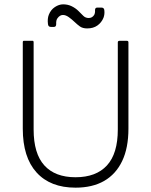

<svg xmlns="http://www.w3.org/2000/svg" viewBox="-20 -855 697 885"><path d="M328 10Q212 10 148.5 -60Q85 -130 85 -262V-660Q85 -667 90 -667H131Q135 -667 135 -660V-258Q135 -147 184.5 -92.5Q234 -38 328 -38Q423 -38 473 -92.5Q523 -147 523 -258V-660Q523 -667 532 -667H564Q572 -667 572 -660V-262Q572 -173 543 -112.5Q514 -52 460 -21Q406 10 328 10ZM382 -724Q361 -724 348.5 -733Q336 -742 323.5 -754Q311 -766 297 -776Q283 -786 270 -786Q256 -786 245 -771Q238 -762 239 -744Q239 -731 229 -731H214Q202 -731 201 -745Q198 -769 205 -787Q214 -810 233 -822.5Q252 -835 271 -835Q293 -835 311 -826Q329 -817 341.5 -804.5Q354 -792 364 -782Q374 -772 389 -772Q405 -772 414 -786Q419 -795 418 -808Q418 -820 428 -820H448Q460 -820 461 -807Q463 -789 457 -773Q448 -751 429 -737.5Q410 -724 382 -724Z"/></svg>

Font: Vivano Light
Style: Regular
Weight: 300
Designer: Joe Prince, Josias Burgherr
Version: Version 2.064;September 19, 2022;FontCreator 14.0.0.2877 64-